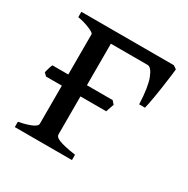

<svg xmlns="http://www.w3.org/2000/svg" viewBox="-113 -554 640 655"><g transform="rotate(30 207.0 -227.0)"><path d="M26.9 0V-21Q40.5 -23.4 52.7 -26.9Q64.9 -30.3 74.5 -34.2Q84 -38.1 89.6 -42.7Q95.2 -47.4 95.2 -52.7V-202.6H32.7L22 -213.4Q24.4 -221.2 26.6 -230Q28.8 -238.8 32.7 -246.6H95.2V-405.8Q95.2 -407.7 90.1 -411.4Q85 -415 75.7 -418.9Q66.4 -422.9 54 -426.8Q41.5 -430.7 26.9 -433.1V-454.1H391.1L404.3 -445.3Q403.8 -439 402.3 -426.3Q400.9 -413.6 398.4 -397.5Q396 -381.3 393.6 -363.3Q391.1 -345.2 388.2 -328.9Q385.3 -312.5 382.8 -299.3Q380.4 -286.1 378.4 -279.3H355.5Q353 -345.2 340.6 -377.7Q328.1 -410.2 313 -410.2H168.5V-246.6H270L280.8 -234.4L270 -202.6H168.5V-52.7Q168.5 -47.9 172.4 -43.7Q176.3 -39.6 186 -35.6Q195.8 -31.7 211.7 -28.1Q227.5 -24.4 252 -21V0Z"/></g></svg>

Font: Gentium Plus CyrE
Style: Regular
Weight: 400
Designer: J. Victor Gaultney, Annie Olsen, Iska Routamaa, Becca Hirsbrunner
Foundry: SIL International
Version: Version 5.000